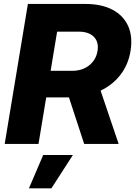

<svg xmlns="http://www.w3.org/2000/svg" viewBox="-20 -748 703 998"><path d="M4.4 0 125 -727.5H423.8Q507.8 -727.5 564.7 -697.5Q621.6 -667.5 646.2 -612.3Q670.9 -557.1 658.2 -481.4Q646.5 -411.6 606 -359.1Q565.4 -306.6 502.9 -276.9L596.7 0H417.5L338.4 -241.7Q336.4 -241.7 334.5 -241.7H220.2L180.2 0ZM243.2 -379.9H355Q407.7 -379.9 443.4 -408.2Q479 -436.5 486.8 -482.4Q494.6 -528.8 468.3 -556.2Q441.9 -583.5 388.7 -583.5H276.9ZM130.4 231 204.6 57.6H358.9L247.1 231Z"/></svg>

Font: Inter Display ExtraBold
Style: Italic
Weight: 800
Italic angle: -9.39999°
Designer: Rasmus Andersson
Foundry: rsms
Version: Version 4.000;git-a52131595